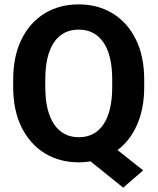

<svg xmlns="http://www.w3.org/2000/svg" viewBox="-20 -741 729 888"><path d="M647 -372.1V-338.4Q647 -239.3 614.3 -164.8Q581.5 -90.3 523.4 -46.9L642.1 46.9L549.8 127L398.9 5.4Q372.6 9.8 344.7 9.8Q255.4 9.8 187 -32.2Q118.7 -74.2 79.8 -152.3Q41 -230.5 41 -338.4V-372.1Q41 -480.5 79.3 -558.6Q117.7 -636.7 186 -678.7Q254.4 -720.7 343.8 -720.7Q433.1 -720.7 501.5 -678.7Q569.8 -636.7 608.4 -558.6Q647 -480.5 647 -372.1ZM499 -338.4V-373Q499 -485.4 458.5 -544.7Q418 -604 343.8 -604Q269.5 -604 229.5 -544.7Q189.5 -485.4 189.5 -373V-338.4Q189.5 -226.6 230 -166.5Q270.5 -106.4 344.7 -106.4Q418.9 -106.4 459 -166.5Q499 -226.6 499 -338.4Z"/></svg>

Font: Vazirmatn UI FD
Style: Bold
Weight: 700
Designer: Saber Rastikerdar
Foundry: Saber Rastikerdar
Version: Version 33.003